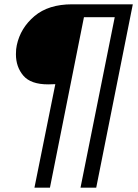

<svg xmlns="http://www.w3.org/2000/svg" viewBox="-20 -762 642 892"><path d="M427 110H354L513 -682H370L212 110H140L237 -371Q225 -370 204 -370Q123 -370 88.5 -410.5Q54 -451 54 -510Q54 -535 58 -552Q75 -632 140 -687Q205 -742 315 -742H597Z"/></svg>

Font: TypoPRO Montserrat
Style: Italic
Weight: 400
Italic angle: -11.3°
Designer: Julieta Ulanovsky
Foundry: Julieta Ulanovsky
Version: Version 6.001